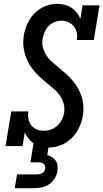

<svg xmlns="http://www.w3.org/2000/svg" viewBox="-20 -763 540 1003"><path d="M57 220 69 148H169Q176 148 184 147Q192 146 198.5 142.5Q205 139 210 132.5Q215 126 216 119Q217 111 215 104Q213 97 207.5 92.5Q202 88 195 86.5Q188 85 180 85H139L155 -14Q140 -25 128.5 -39.5Q117 -54 109 -71L98 0H9L39 -181H128Q125 -162 128 -143.5Q131 -125 142 -110.5Q153 -96 169.5 -88Q186 -80 205 -80H212Q230 -80 248 -87Q266 -94 280.5 -107.5Q295 -121 303.5 -138.5Q312 -156 315 -174Q319 -199 312 -223Q305 -247 291.5 -266Q278 -285 260 -300Q242 -315 223.5 -330Q205 -345 188 -361Q171 -377 156 -395Q141 -413 129.5 -434Q118 -455 111 -478Q104 -501 102 -525.5Q100 -550 104 -576Q109 -607 122.5 -637.5Q136 -668 159.5 -692.5Q183 -717 215 -730Q247 -743 278 -743Q299 -743 318 -738Q337 -733 353 -722.5Q369 -712 381 -697Q393 -682 400 -664L411 -735H500L470 -554H381Q385 -574 381 -592.5Q377 -611 366 -625Q355 -639 338 -647Q321 -655 301 -655Q284 -655 266 -648Q248 -641 234.5 -627.5Q221 -614 213.5 -596.5Q206 -579 203 -562Q198 -536 205 -512.5Q212 -489 225.5 -469.5Q239 -450 257 -435Q275 -420 293 -405Q311 -390 328.5 -374Q346 -358 361 -340Q376 -322 387.5 -301.5Q399 -281 406.5 -258Q414 -235 415.5 -210Q417 -185 413 -160Q408 -128 393.5 -97Q379 -66 354.5 -41.5Q330 -17 297.5 -4.5Q265 8 233 8L227 47Q241 51 252.5 58.5Q264 66 271.5 77Q279 88 280.5 102.5Q282 117 280 131Q277 151 265 170Q253 189 235.5 200.5Q218 212 197.5 216Q177 220 157 220Z"/></svg>

Font: Iosevka Curly Slab Semibold
Style: Italic
Weight: 600
Italic angle: -9°
Monospace: yes
Designer: Belleve Invis
Foundry: Belleve Invis
Version: Version 22.1.2; ttfautohint (v1.8.4)